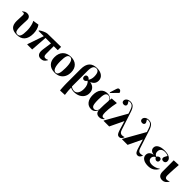

<svg xmlns="http://www.w3.org/2000/svg" viewBox="396 -2583 4583 4583"><g transform="rotate(45 2687.0 -291.5)"><path d="M315 14Q193 14 137 -41.5Q81 -97 81 -219Q81 -274 85 -321Q89 -368 89 -421Q89 -450 81 -462Q73 -474 54 -474Q46 -474 35.5 -470.5Q25 -467 18 -463L13 -470Q60 -528 132 -528Q184 -528 213.5 -498Q243 -468 243 -415Q243 -366 239 -318Q235 -270 235 -198Q235 -122 242.5 -79.5Q250 -37 269 -20.5Q288 -4 322 -4Q376 -4 398.5 -55Q421 -106 421 -229Q421 -282 413 -334Q405 -386 391.5 -430Q378 -474 360 -501L509 -525L516 -518Q545 -479 562.5 -417Q580 -355 580 -288Q580 -140 512.5 -63Q445 14 315 14Z M1123 14Q1064 14 1032.5 -21.5Q1001 -57 1001 -125Q1001 -141 1003 -159.5Q1005 -178 1009 -208Q1013 -238 1020.5 -288.5Q1028 -339 1040 -420H855L825 0H662L654 -7L796 -420H618L620 -439Q635 -452 661 -467Q687 -482 717 -495Q747 -508 773.5 -516.5Q800 -525 817 -525L1269 -532V-427L1262 -420H1133Q1132 -361 1133 -302Q1134 -243 1134 -162Q1134 -113 1148.5 -93Q1163 -73 1198 -73Q1217 -73 1235.5 -78.5Q1254 -84 1266 -93L1272 -85Q1243 -30 1209 -8Q1175 14 1123 14Z M1594 14Q1469 14 1399.5 -55Q1330 -124 1330 -246Q1330 -380 1404.5 -456Q1479 -532 1611 -532Q1732 -532 1801 -462.5Q1870 -393 1870 -272Q1870 -184 1836 -120Q1802 -56 1740 -21Q1678 14 1594 14ZM1612 -4Q1659 -4 1680.5 -62Q1702 -120 1702 -254Q1702 -515 1594 -515Q1543 -515 1520.5 -460Q1498 -405 1498 -280Q1498 -4 1612 -4Z M1993 222 1985 216Q1982 182 1979.5 140Q1977 98 1975.5 58Q1974 18 1974 -10V-488Q1974 -782 2239 -782Q2347 -782 2411.5 -731.5Q2476 -681 2476 -595Q2476 -479 2356 -431V-429Q2441 -415 2486.5 -363.5Q2532 -312 2532 -229Q2532 -157 2495.5 -102Q2459 -47 2394.5 -16.5Q2330 14 2245 14Q2213 14 2181.5 6.5Q2150 -1 2127 -14H2126Q2126 33 2130 88Q2134 143 2144 215ZM2232 -6Q2294 -6 2330 -61.5Q2366 -117 2366 -212Q2366 -279 2345.5 -330Q2325 -381 2288 -406Q2256 -355 2215 -355Q2188 -355 2171.5 -373Q2155 -391 2155 -421Q2155 -451 2171 -468Q2187 -485 2214 -485Q2255 -485 2288 -440Q2331 -504 2331 -588Q2331 -765 2229 -765Q2174 -765 2147.5 -719.5Q2121 -674 2121 -580V-47Q2137 -30 2169.5 -18Q2202 -6 2232 -6Z M2825 14Q2727 14 2671 -57.5Q2615 -129 2615 -252Q2615 -386 2675 -459Q2735 -532 2845 -532Q2895 -532 2931 -510.5Q2967 -489 2984 -449H2986L2993 -515L3152 -525L3159 -518Q3146 -460 3136.5 -397.5Q3127 -335 3122 -276.5Q3117 -218 3117 -171Q3117 -102 3131 -74.5Q3145 -47 3179 -47Q3198 -47 3217 -55L3222 -47Q3175 14 3098 14Q3042 14 3010 -14.5Q2978 -43 2975 -96H2972Q2928 14 2825 14ZM2879 -37Q2907 -37 2931 -59Q2955 -81 2970 -120Q2970 -282 2983 -425Q2968 -464 2940.5 -488Q2913 -512 2883 -512Q2829 -512 2807 -458Q2785 -404 2785 -270Q2785 -180 2793.5 -129.5Q2802 -79 2822.5 -58Q2843 -37 2879 -37ZM2873 -579 2859 -586 2912 -752Q2921 -781 2933.5 -793Q2946 -805 2966 -805Q3013 -805 3031 -747V-739Z M3858 -81 3863 -74Q3851 -33 3827 -10.5Q3803 12 3771 12Q3742 12 3722.5 -1.5Q3703 -15 3686.5 -50Q3670 -85 3651 -150L3592 -345H3589L3424 0H3239L3231 -7L3533 -542L3512 -609Q3486 -694 3453.5 -728.5Q3421 -763 3366 -763Q3335 -763 3321 -755Q3364 -695 3364 -667Q3364 -644 3346.5 -629Q3329 -614 3301 -614Q3268 -614 3248.5 -631.5Q3229 -649 3229 -678Q3229 -722 3268 -752Q3307 -782 3363 -782Q3431 -782 3471.5 -744Q3512 -706 3542 -617L3692 -159Q3708 -110 3730.5 -88.5Q3753 -67 3787 -67Q3828 -67 3858 -81Z M4479 -81 4484 -74Q4472 -33 4448 -10.5Q4424 12 4392 12Q4363 12 4343.5 -1.5Q4324 -15 4307.5 -50Q4291 -85 4272 -150L4213 -345H4210L4045 0H3860L3852 -7L4154 -542L4133 -609Q4107 -694 4074.5 -728.5Q4042 -763 3987 -763Q3956 -763 3942 -755Q3985 -695 3985 -667Q3985 -644 3967.5 -629Q3950 -614 3922 -614Q3889 -614 3869.5 -631.5Q3850 -649 3850 -678Q3850 -722 3889 -752Q3928 -782 3984 -782Q4052 -782 4092.5 -744Q4133 -706 4163 -617L4313 -159Q4329 -110 4351.5 -88.5Q4374 -67 4408 -67Q4449 -67 4479 -81Z M4743 14Q4640 14 4579.5 -27Q4519 -68 4519 -138Q4519 -192 4553.5 -227Q4588 -262 4651 -271V-273Q4591 -282 4559 -312Q4527 -342 4527 -390Q4527 -456 4591.5 -494Q4656 -532 4769 -532Q4875 -532 4935.5 -496Q4996 -460 4996 -397Q4996 -365 4976.5 -345Q4957 -325 4926 -325Q4860 -325 4860 -380Q4860 -396 4870.5 -420Q4881 -444 4907 -487Q4868 -513 4797 -513Q4732 -513 4695 -480.5Q4658 -448 4658 -393Q4658 -354 4673.5 -328Q4689 -302 4725 -284Q4749 -312 4766.5 -323.5Q4784 -335 4803 -335Q4827 -335 4841.5 -318.5Q4856 -302 4856 -276Q4856 -248 4841 -231.5Q4826 -215 4800 -215Q4761 -215 4725 -270Q4659 -234 4659 -174Q4659 -127 4694 -100.5Q4729 -74 4793 -74Q4827 -74 4864.5 -83Q4902 -92 4934 -107Q4966 -122 4986 -141L4995 -134Q4952 -58 4890.5 -22Q4829 14 4743 14Z M5225 14Q5086 14 5086 -145Q5086 -168 5086 -209.5Q5086 -251 5086 -300Q5086 -349 5085.5 -395.5Q5085 -442 5085 -475.5Q5085 -509 5085 -518L5242 -525L5250 -518Q5244 -443 5239.5 -371.5Q5235 -300 5233 -243.5Q5231 -187 5231 -156Q5231 -73 5293 -73Q5330 -73 5369 -93L5374 -85Q5340 -32 5305 -9Q5270 14 5225 14Z"/></g></svg>

Font: Literata 72pt
Style: Bold
Weight: 700
Designer: Latin by Veronika Burian and Jose Scaglione. Greek by Irene Vlachou. Cyrillic by Vera Evstafieva.
Foundry: TypeTogether
Version: Version 3.002